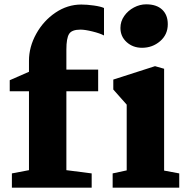

<svg xmlns="http://www.w3.org/2000/svg" viewBox="-20 -868 867 888"><path d="M756 -756Q756 -708 720.5 -677.5Q685 -647 637 -647Q595 -647 566 -673Q537 -699 537 -739Q537 -769 554.5 -794Q572 -819 599.5 -833.5Q627 -848 656 -848Q704 -848 730 -823.5Q756 -799 756 -756ZM461 -831V-704Q442 -714 407.5 -722.5Q373 -731 352 -731Q312 -731 299.5 -711Q287 -691 287 -639V-546H434V-446H287V-81L404 -66V0H35V-66L114 -81V-446H25V-497L114 -536V-587Q114 -651 147.5 -711.5Q181 -772 236.5 -809.5Q292 -847 356 -847Q382 -847 414 -842.5Q446 -838 461 -831ZM739 -550V-79L809 -66V0H501V-66L566 -80V-384L504 -454V-500L697 -562Z"/></svg>

Font: Martel Heavy
Style: Regular
Weight: 900
Designer: Dan Reynolds
Foundry: Dan Reynolds
Version: Version 1.001; ttfautohint (v1.1) -l 5 -r 5 -G 72 -x 0 -D la